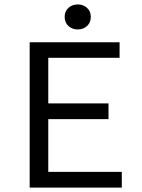

<svg xmlns="http://www.w3.org/2000/svg" viewBox="-20 -847 640 867"><path d="M114 0V-656H520V-586H198V-380H470V-309H198V-71H530V0ZM331 -714Q306 -714 289 -729.5Q272 -745 272 -771Q272 -796 289 -811.5Q306 -827 331 -827Q356 -827 373 -811.5Q390 -796 390 -771Q390 -745 373 -729.5Q356 -714 331 -714Z"/></svg>

Font: Source Code Pro
Style: Regular
Weight: 400
Monospace: yes
Designer: Paul D. Hunt, Teo Tuominen
Foundry: Adobe Systems Incorporated
Version: Version 2.030;PS 1.000;hotconv 16.6.51;makeotf.lib2.5.65220